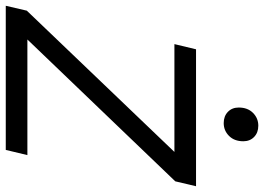

<svg xmlns="http://www.w3.org/2000/svg" viewBox="-148 -771 916 666"><g transform="rotate(90 310.0 -438.0)"><path d="M-3 0 14 -73 504 -585H130L148 -660H623L606 -588L114 -75H515L497 0ZM404 -756Q380 -756 365 -770.5Q350 -785 350 -808Q350 -839 368.5 -857.5Q387 -876 413 -876Q437 -876 452 -861.5Q467 -847 467 -824Q467 -793 448.5 -774.5Q430 -756 404 -756Z"/></g></svg>

Font: Work Sans
Style: Italic
Weight: 400
Italic angle: -13°
Designer: Wei Huang
Foundry: Wei Huang
Version: Version 2.012